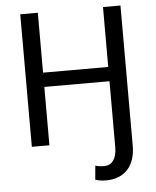

<svg xmlns="http://www.w3.org/2000/svg" viewBox="-61 -762 833 1026"><g transform="rotate(-5 356.0 -249.0)"><path d="M180.7 -710.9H86.4V0H180.7V-313H530.3V41C530.3 71 524.4 94.3 512.7 111.1C501 127.8 484.5 136.2 463.4 136.2C443.5 136.2 427.6 134 415.5 129.4L408.7 204.6C426.3 210.4 444.8 213.4 464.4 213.4C515.1 213.4 554.4 198.2 582.3 168C610.1 137.7 624 95.2 624 40.5V-710.9H530.3V-389.6H180.7Z"/></g></svg>

Font: Roboto1
Style: rg
Weight: 400
Designer: Google
Version: Version 2.137; 2017